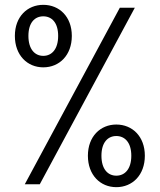

<svg xmlns="http://www.w3.org/2000/svg" viewBox="-20 -762 660 794"><path d="M159 -483.5C225.5 -483.5 277 -533.5 277 -613.5C277 -693 225.5 -742 159 -742C93 -742 41.5 -693 41.5 -613.5C41.5 -533.5 93 -483.5 159 -483.5ZM82.5 0H144.5L537.5 -730H475.5ZM97.5 -613.5C97.5 -668.5 124 -694.5 159 -694.5C194 -694.5 220.5 -668.5 220.5 -613.5C220.5 -558.5 194 -531 159 -531C124 -531 97.5 -558.5 97.5 -613.5ZM343.5 -118C343.5 -38 395 12 461 12C527.5 12 579 -38 579 -118C579 -197.5 527.5 -247 461 -247C395 -247 343.5 -197.5 343.5 -118ZM399.5 -118C399.5 -173 426 -199.5 461 -199.5C496 -199.5 523 -173 523 -118C523 -62.5 496 -35.5 461 -35.5C426 -35.5 399.5 -62.5 399.5 -118Z"/></svg>

Font: Monaspace Krypton Light
Style: Regular
Weight: 300
Designer: Riley Cran & the Lettermatic Team
Foundry: Lettermatic
Version: Version 1.101 (Monaspace Krypton)